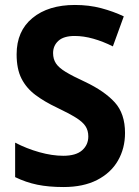

<svg xmlns="http://www.w3.org/2000/svg" viewBox="-20 -744 559 774"><path d="M484 -208Q484 -146 455.5 -96.5Q427 -47 371.5 -18.5Q316 10 236 10Q176 10 130 0.5Q84 -9 41 -30V-169Q87 -145 138.5 -130.5Q190 -116 235 -116Q286 -116 311 -138Q336 -160 336 -194Q336 -218 324.5 -235.5Q313 -253 285.5 -270Q258 -287 210 -310Q159 -334 122.5 -361.5Q86 -389 66.5 -427.5Q47 -466 47 -525Q47 -619 111 -671.5Q175 -724 282 -724Q339 -724 388 -711Q437 -698 479 -678L435 -557Q395 -577 356 -588Q317 -599 281 -599Q237 -599 215.5 -579.5Q194 -560 194 -530Q194 -506 205.5 -488.5Q217 -471 245 -454Q273 -437 323 -414Q401 -377 442.5 -331.5Q484 -286 484 -208Z"/></svg>

Font: Noto Sans Khmer UI SemiCondensed
Style: Bold
Weight: 700
Width: 4
Designer: Danh Hong and the Monotype Design Team
Foundry: Monotype Imaging Inc.
Version: Version 2.002; ttfautohint (v1.8.4.7-5d5b)